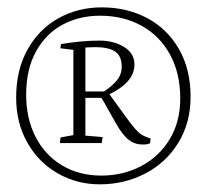

<svg xmlns="http://www.w3.org/2000/svg" viewBox="-20 -761 556 516"><path d="M492.2 -501Q492.2 -574.7 460.9 -629.2Q429.7 -683.6 375.5 -712.4Q321.3 -741.2 253.4 -741.2Q189.5 -741.2 137 -711.9Q84.5 -682.6 54 -627.7Q23.4 -572.8 23.4 -499Q23.4 -430.7 53.5 -377.7Q83.5 -324.7 135 -295.2Q186.5 -265.6 248.5 -265.6Q314 -265.6 369.9 -294.4Q425.8 -323.2 459 -377Q492.2 -430.7 492.2 -501ZM464.4 -496.1Q464.4 -433.6 435.8 -386.5Q407.2 -339.4 358.6 -314.2Q310.1 -289.1 252.4 -289.1Q192.4 -289.1 146.5 -316.7Q100.6 -344.2 75.4 -393.6Q50.3 -442.9 50.3 -505.9Q50.3 -575.2 77.1 -623.3Q104 -671.4 148.9 -695.1Q193.8 -718.8 249 -718.8Q311 -718.8 359.9 -692.1Q408.7 -665.5 436.5 -615.2Q464.4 -564.9 464.4 -496.1ZM255.9 -392.6 209.5 -396.5V-498H252.9L291.5 -429.7Q309.6 -397.5 326.2 -385Q342.8 -372.6 362.8 -372.6Q369.6 -372.6 373.3 -373Q377 -373.5 383.3 -376L384.8 -388.7L374 -392.6Q365.2 -396 358.9 -400.1Q352.5 -404.3 343 -415Q333.5 -425.8 317.9 -447.3L274.4 -507.3V-507.8Q341.3 -540.5 341.3 -587.4Q341.3 -617.7 313.5 -634.8Q285.6 -651.9 247.1 -651.9Q200.7 -651.9 144 -642.6L142.1 -631.3L177.2 -627V-397.9L142.6 -391.6L141.1 -376.5H253.4ZM235.8 -634.3Q272 -634.3 289.6 -622.3Q307.1 -610.4 307.1 -581.5Q307.1 -561 294.2 -545.2Q281.2 -529.3 259.3 -515.1H209.5V-633.3Q211.9 -633.3 219.2 -633.8Q226.6 -634.3 235.8 -634.3Z"/></svg>

Font: Neuton ExtraLight
Style: Regular
Weight: 275
Designer: Brian M Zick
Foundry: Brian M Zick
Version: Version 1.560